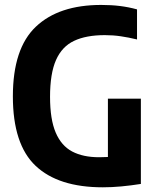

<svg xmlns="http://www.w3.org/2000/svg" viewBox="-20 -770 654 798"><path d="M407.5 8.5Q222.5 8.5 128 -80.8Q33.5 -170 33.5 -369.5Q33.5 -568.5 129 -659Q224.5 -749.5 400.5 -749.5Q443 -749.5 479 -745Q515 -740.5 549.5 -731V-606Q514.5 -614.5 482.2 -619.2Q450 -624 415.5 -624Q338 -624 287.8 -600.2Q237.5 -576.5 212.8 -520.5Q188 -464.5 188 -367.5Q188 -274 211.5 -219Q235 -164 280.2 -140.2Q325.5 -116.5 392 -116.5Q410 -116.5 428.5 -117.5V-360H565.5V-5.5Q524.5 1 484.2 4.8Q444 8.5 407.5 8.5Z"/></svg>

Font: Encode Sans Cnd
Style: Bold
Weight: 700
Width: 3
Designer: Multiple Designers
Foundry: Impallari Type
Version: Version 3.002; ttfautohint (v1.8.3) -l 8 -r 50 -G 200 -x 14 